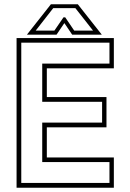

<svg xmlns="http://www.w3.org/2000/svg" viewBox="-20 -878 610 898"><path d="M57.5 0V-700H512.5V-558.5H199V-424H478V-282.5H199V-141.5H512.5V0ZM79.5 -22.5H492V-120H177.5V-304.5H457.5V-402H177.5V-580.5H492V-678.5H79.5ZM218 -858H344L456 -716H317.5L281 -770L244.5 -716H106ZM229 -840 147 -735H234.5L277 -797H285L327 -735H415L332.5 -840Z"/></svg>

Font: Tourney ExtraLight
Style: Regular
Weight: 250
Designer: Tyler Finck
Foundry: Etcetera Type Co
Version: Version 1.015